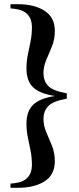

<svg xmlns="http://www.w3.org/2000/svg" viewBox="-20 -735 378 914"><path d="M66 -715Q144 -715 192.5 -683.5Q241 -652 241 -588Q241 -548 227.5 -514.5Q214 -481 200.5 -450Q187 -419 187 -388Q187 -347 211.5 -324Q236 -301 298 -291V-265Q236 -255 211.5 -231.5Q187 -208 187 -168Q187 -136 200.5 -105.5Q214 -75 227.5 -41Q241 -7 241 32Q241 97 192.5 128Q144 159 66 159H30V139L50 137Q92 132 112 109.5Q132 87 132 51Q132 15 125.5 -17.5Q119 -50 112.5 -81.5Q106 -113 106 -147Q106 -205 137.5 -236Q169 -267 242 -278Q169 -289 137.5 -319.5Q106 -350 106 -409Q106 -443 112.5 -474.5Q119 -506 125.5 -538Q132 -570 132 -607Q132 -643 112 -665.5Q92 -688 50 -693L30 -695V-715Z"/></svg>

Font: DeepMind Serif Display
Style: Regular
Weight: 400
Designer: Frank Grießhammer / Modifications: Colophon Foundry
Foundry: Colophon Foundry
Version: Version 5.003; ttfautohint (v1.8.2)